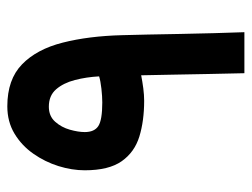

<svg xmlns="http://www.w3.org/2000/svg" viewBox="-103 -598 701 535"><g transform="rotate(-90 247.5 -330.5)"><path d="M234.4 -279.3Q178.2 -279.3 134.5 -292.7Q90.8 -306.2 65.7 -342Q40.5 -377.9 40.5 -444.8Q40.5 -480.5 52.2 -518.1Q64 -555.7 86.7 -588.1Q109.4 -620.6 142.6 -640.6Q175.8 -660.6 218.8 -660.6Q293.5 -660.6 335.7 -619.6Q377.9 -578.6 396.2 -506.3Q414.6 -434.1 417 -340.3Q418 -312.5 418.7 -270.5Q419.4 -228.5 420.4 -180.2Q421.4 -131.8 422.6 -85Q423.8 -38.1 425.3 0H311Q310.1 -48.3 308.8 -101.1Q307.6 -153.8 306.9 -202.6Q306.2 -251.5 305.2 -287.6Q287.6 -284.2 268.8 -281.7Q250 -279.3 234.4 -279.3ZM229.5 -396Q246.1 -396 267.8 -398.4Q289.6 -400.9 302.2 -404.8Q300.3 -440.4 292 -472.4Q283.7 -504.4 266.1 -524.7Q248.5 -544.9 217.8 -544.9Q191.4 -544.9 175.8 -527.3Q160.2 -509.8 153.6 -486.3Q147 -462.9 147 -444.8Q147 -418 163.8 -407Q180.7 -396 229.5 -396Z"/></g></svg>

Font: Vazirmatn FD SemiBold
Style: Regular
Weight: 600
Designer: Saber Rastikerdar
Foundry: Saber Rastikerdar
Version: Version 33.001